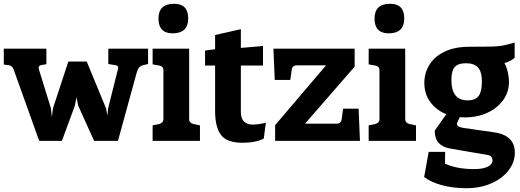

<svg xmlns="http://www.w3.org/2000/svg" viewBox="-30 -744 2746 1014"><path d="M752 -487V-406L727 -400Q712 -396 704.5 -387.5Q697 -379 691 -357L593 0H467L383 -186L374 -230L365 -185L297 0H177L42 -377Q35 -397 15 -400L-10 -403V-487H215V-405L187 -400Q181 -399 177.5 -395Q174 -391 174 -387Q174 -381 180 -363L239 -172L244 -126L250 -173L331 -419H428L530 -172L537 -133L541 -172L589 -363Q594 -380 594 -388Q594 -392 591 -395Q588 -398 583 -399L542 -406V-487Z M807 -646Q807 -724 889 -724Q964 -724 964 -647Q964 -568 882 -568Q807 -568 807 -646ZM776 -82 811 -89Q833 -96 833 -113V-374Q833 -384 827 -390Q821 -396 811 -398L776 -404V-487H969V-113Q969 -96 991 -89L1026 -82V0H776Z M1374 -96 1363 -12Q1319 10 1251 10Q1168 10 1137 -31.5Q1106 -73 1106 -158V-398H1053V-477L1106 -484V-559L1242 -590V-491L1359 -501V-398H1242V-153Q1242 -117 1259.5 -101.5Q1277 -86 1302 -86Q1337 -86 1374 -96Z M1423 -83 1692 -399H1535Q1526 -399 1519 -393Q1512 -387 1511 -377L1503 -322H1421L1414 -487H1843V-392L1581 -91H1750Q1759 -91 1766 -97Q1773 -103 1774 -112L1782 -170H1864L1871 0H1423Z M1948 -646Q1948 -724 2030 -724Q2105 -724 2105 -647Q2105 -568 2023 -568Q1948 -568 1948 -646ZM1917 -82 1952 -89Q1974 -96 1974 -113V-374Q1974 -384 1968 -390Q1962 -396 1952 -398L1917 -404V-487H2110V-113Q2110 -96 2132 -89L2167 -82V0H1917Z M2689 63Q2689 112 2656.5 155Q2624 198 2565.5 224Q2507 250 2432 250Q2362 250 2303.5 234Q2245 218 2210 191L2234 58H2321L2320 120Q2381 149 2474 149Q2520 149 2545.5 136.5Q2571 124 2571 104Q2571 78 2544 74L2449 58Q2454 59 2345 40Q2307 33 2286.5 10.5Q2266 -12 2266 -54L2327 -141Q2274 -162 2242.5 -205Q2211 -248 2211 -307Q2211 -357 2237 -400.5Q2263 -444 2316.5 -470.5Q2370 -497 2449 -497Q2534 -497 2567.5 -498Q2601 -499 2623 -503Q2645 -507 2688 -519V-439Q2681 -432 2665.5 -423.5Q2650 -415 2634 -411Q2645 -392 2651.5 -364Q2658 -336 2658 -311Q2658 -258 2627.5 -215.5Q2597 -173 2544 -148.5Q2491 -124 2424 -124Q2406 -124 2398 -125L2383 -93Q2383 -82 2390 -77Q2397 -72 2419 -68Q2442 -65 2463 -62Q2484 -59 2503 -56Q2567 -48 2597 -42Q2641 -33 2665 -7Q2689 19 2689 63ZM2354 -321Q2354 -214 2439 -214Q2481 -214 2498 -237.5Q2515 -261 2515 -313Q2515 -365 2494.5 -387.5Q2474 -410 2431 -410Q2389 -410 2371.5 -390Q2354 -370 2354 -321Z"/></svg>

Font: Enriqueta
Style: Bold
Weight: 700
Designer: Viviana Monsalve, Gustavo Ibarra
Foundry: 72Puntos
Version: Version 2.000